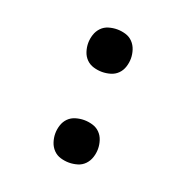

<svg xmlns="http://www.w3.org/2000/svg" viewBox="-102 -623 704 726"><g transform="rotate(20 250.0 -260.0)"><path d="M250 8Q233 8 216 3Q199 -2 187 -14.5Q175 -27 169.5 -44Q164 -61 164 -78Q164 -95 169.5 -112Q175 -129 187 -141Q199 -153 216 -158Q233 -163 250 -163Q267 -163 284 -158Q301 -153 313 -141Q325 -129 330.5 -112Q336 -95 336 -78Q336 -61 330.5 -44Q325 -27 313 -14.5Q301 -2 284 3Q267 8 250 8ZM250 -357Q233 -357 216 -362Q199 -367 187 -379Q175 -391 169.5 -408Q164 -425 164 -442Q164 -459 169.5 -476Q175 -493 187 -505.5Q199 -518 216 -523Q233 -528 250 -528Q267 -528 284 -523Q301 -518 313 -505.5Q325 -493 330.5 -476Q336 -459 336 -442Q336 -425 330.5 -408Q325 -391 313 -379Q301 -367 284 -362Q267 -357 250 -357Z"/></g></svg>

Font: Iosevka Fixed Medium
Style: Regular
Weight: 500
Monospace: yes
Designer: Belleve Invis
Foundry: Belleve Invis
Version: Version 32.3.0